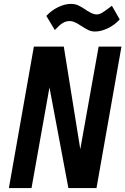

<svg xmlns="http://www.w3.org/2000/svg" viewBox="-20 -964 642 984"><path d="M153.5 -725H307L376 -295.5L391.5 -199.5L485.5 -725H602.5L474.5 0H330.5L233.5 -516L141.5 0H25.5ZM401.5 -828 385.5 -838Q369.5 -848 358.8 -852Q348 -856 337 -856Q318 -856 301.8 -846.2Q285.5 -836.5 261 -810L217.5 -882.5Q244 -911 278.2 -927.5Q312.5 -944 343 -944Q364 -944 379.8 -937Q395.5 -930 415.5 -916.5Q419.5 -913.5 427.5 -908.5Q457 -890 474.5 -890Q488.5 -890 502 -897.8Q515.5 -905.5 539.5 -924L553.5 -934.5L593.5 -864.5Q566.5 -835 532 -818.8Q497.5 -802.5 467.5 -802.5Q449.5 -802.5 435.8 -808.5Q422 -814.5 401.5 -828Z"/></svg>

Font: JuliaMono SemiBoldItalic
Style: Regular
Weight: 600
Italic angle: -9°
Monospace: yes
Designer: cormullion
Foundry: corm
Version: Version 0.049; ttfautohint (v1.8.4)